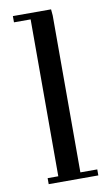

<svg xmlns="http://www.w3.org/2000/svg" viewBox="-84 -772 460 815"><g transform="rotate(-10 146.0 -364.5)"><path d="M32.2 -702.1V-729H196.8L199.2 -702.1V-25.9H272V0H58.1V-25.9H104V-702.1Z"/></g></svg>

Font: Dehuti Alt
Style: Bold
Weight: 700
Version: Version 1.2